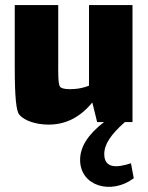

<svg xmlns="http://www.w3.org/2000/svg" viewBox="-20 -480 582 755"><path d="M495 162C435 182 390 180 390 126C390 87 416 49 471 0H501V-460H330V-143C312 -136 291 -131 272 -130C250 -128 222 -130 216 -139C208 -150 209 -198 209 -220V-460H38V-218C38 -95 44 -43 56 -29C78 -3 126 10 171 10C240 10 296 -20 343 -77L362 0H389C326 49 295 97 295 149C295 251 416 288 506 221Z"/></svg>

Font: FilmFarsi Display
Style: Regular
Weight: 400
Designer: Borna Izadpanah
Foundry: Borna Izadpanah
Version: Version 1.000;PS 001.000;hotconv 1.0.88;makeotf.lib2.5.64775